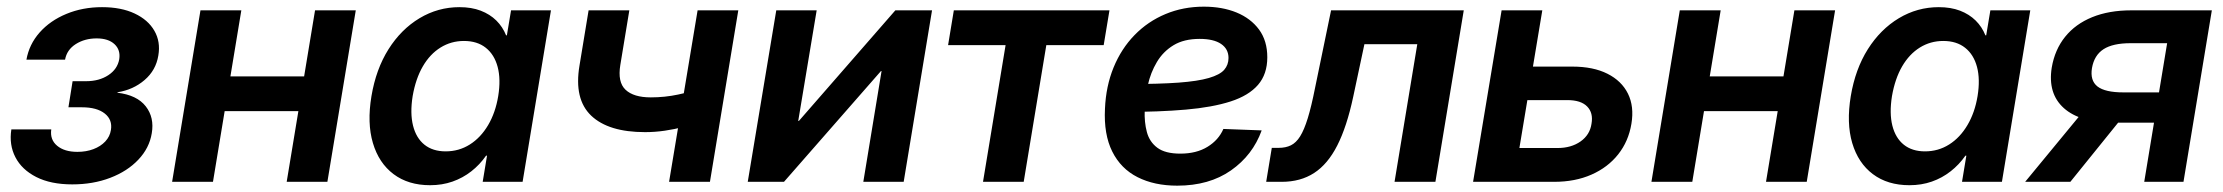

<svg xmlns="http://www.w3.org/2000/svg" viewBox="-20 -554 6773 585"><path d="M200.2 7.8Q134.8 7.8 90.6 -14.6Q46.4 -37.1 26.9 -75Q7.3 -112.8 14.6 -159.7H136.2Q131.8 -128.4 154.1 -109.9Q176.3 -91.3 215.8 -91.3Q242.7 -91.3 264.6 -99.6Q286.6 -107.9 300.8 -123Q314.9 -138.2 317.9 -157.7Q323.2 -189 299.3 -208Q275.4 -227.1 229.5 -227.1H188.5L201.2 -306.6H242.2Q282.2 -306.6 310.1 -325Q337.9 -343.3 343.3 -373.5Q347.7 -401.9 328.9 -419.4Q310.1 -437 274.4 -437Q238.3 -437 210.9 -419.7Q183.6 -402.3 178.2 -372.1H60.5Q68.8 -418.9 100.8 -455.1Q132.8 -491.2 182.4 -511.7Q231.9 -532.2 291 -532.2Q349.1 -532.2 390.1 -512.9Q431.2 -493.7 450.4 -460.2Q469.7 -426.8 462.4 -384.8Q455.1 -339.8 420.4 -310.1Q385.7 -280.3 337.9 -272.9V-271.5Q397.5 -264.2 424.1 -230Q450.7 -195.8 442.4 -147.9Q435.1 -103 401.6 -67.6Q368.2 -32.2 315.9 -12.2Q263.7 7.8 200.2 7.8Z M939.5 -321.3 921.9 -215.3H631.3L648.4 -321.3ZM715.3 -522.5 628.9 0H504.4L590.8 -522.5ZM1064 -522.5 977.5 0H853.5L939.9 -522.5Z M1290.5 10.3Q1224.1 10.3 1179.2 -23.4Q1134.3 -57.1 1116.2 -118.2Q1098.1 -179.2 1111.8 -261.2Q1125.5 -343.3 1163.8 -404.1Q1202.1 -464.8 1258.3 -498.5Q1314.5 -532.2 1379.9 -532.2Q1416.5 -532.2 1444.6 -521.5Q1472.7 -510.7 1492.2 -491.5Q1511.7 -472.2 1522 -446.3H1524.4L1537.1 -522.5H1658.7L1572.3 0H1450.7L1463.9 -79.6H1460.9Q1441.9 -52.2 1416 -32Q1390.1 -11.7 1358.6 -0.7Q1327.1 10.3 1290.5 10.3ZM1337.9 -92.8Q1378.4 -92.8 1411.6 -113.8Q1444.8 -134.8 1467.3 -172.9Q1489.7 -210.9 1498 -261.2Q1506.3 -312.5 1496.3 -350.1Q1486.3 -387.7 1460.2 -408.4Q1434.1 -429.2 1393.6 -429.2Q1354.5 -429.2 1322.3 -409.2Q1290 -389.2 1268.3 -351.8Q1246.6 -314.5 1237.3 -261.2Q1229 -209 1238.5 -171.1Q1248 -133.3 1273.4 -113Q1298.8 -92.8 1337.9 -92.8Z M1945.3 -151.4Q1834 -151.4 1781.2 -201.7Q1728.5 -252 1745.6 -354L1773.4 -522.5H1897.5L1870.1 -356.4Q1861.3 -303.7 1886 -280.5Q1910.6 -257.3 1962.9 -257.3Q2005.9 -257.3 2046.1 -265.9Q2086.4 -274.4 2131.8 -289.6L2114.3 -183.6Q2091.3 -174.8 2063.5 -167.5Q2035.6 -160.2 2005.6 -155.8Q1975.6 -151.4 1945.3 -151.4ZM2018.6 0 2105.5 -522.5H2229.5L2143.1 0Z M2733.4 0H2610.4L2666 -337.4H2664.1L2368.7 0H2258.3L2345.2 -522.5H2468.3L2412.1 -185.5H2414.1L2708 -522.5H2819.8Z M2975.1 0 3043.9 -416.5H2868.7L2886.2 -522.5H3360.4L3342.8 -416.5H3168L3099.1 0Z M3566.9 11.7Q3497.1 11.7 3446 -14.2Q3395 -40 3368.9 -92.3Q3342.8 -144.5 3346.7 -222.7Q3349.6 -291.5 3373 -348.6Q3396.5 -405.8 3437 -447.3Q3477.5 -488.8 3531.2 -511.2Q3585 -533.7 3647.9 -533.7Q3704.1 -533.7 3747.6 -515.9Q3791 -498 3816.2 -463.9Q3841.3 -429.7 3841.3 -379.4Q3841.3 -328.1 3813 -295.4Q3784.7 -262.7 3729.5 -244.9Q3674.3 -227.1 3593 -220Q3511.7 -212.9 3405.3 -212.9L3419.4 -297.9Q3511.2 -297.9 3570.6 -302.2Q3629.9 -306.6 3663.3 -316.4Q3696.8 -326.2 3710 -341.3Q3723.1 -356.4 3723.1 -377.4Q3723.1 -404.8 3700.4 -420.2Q3677.7 -435.5 3635.3 -435.5Q3587.4 -435.5 3555.7 -416.3Q3523.9 -397 3504.9 -365Q3485.8 -333 3477.3 -294.7Q3468.8 -256.3 3467.8 -218.3Q3466.3 -181.6 3474.4 -151.6Q3482.4 -121.6 3506.3 -103.8Q3530.3 -85.9 3576.2 -85.9Q3625.5 -85.9 3659.2 -106.7Q3692.9 -127.4 3707.5 -161.1L3824.2 -156.7Q3796.9 -81.1 3730.5 -34.7Q3664.1 11.7 3566.9 11.7Z M3837.9 0 3855 -103.5H3876Q3897.5 -103.5 3913.3 -111.3Q3929.2 -119.1 3941.4 -138.7Q3953.6 -158.2 3964.6 -193.8Q3975.6 -229.5 3986.8 -286.1L4035.6 -522.5H4439.9L4353.5 0H4229L4298.3 -419.4H4137.2L4103 -258.8Q4083.5 -167.5 4054.4 -110.6Q4025.4 -53.7 3983.9 -26.9Q3942.4 0 3885.3 0Z M4613.8 -351.1H4770.5Q4834.5 -351.1 4877.7 -329.3Q4920.9 -307.6 4940.2 -268.6Q4959.5 -229.5 4950.7 -176.8Q4941.9 -123.5 4910.4 -83.7Q4878.9 -43.9 4829.1 -22Q4779.3 0 4715.3 0H4468.3L4555.2 -522.5H4679.2L4609.4 -103H4725.6Q4767.1 -103 4795.7 -123Q4824.2 -143.1 4829.1 -176.8Q4835 -210 4815.9 -229.5Q4796.9 -249 4755.4 -249H4596.7Z M5446.8 -321.3 5429.2 -215.3H5138.7L5155.8 -321.3ZM5222.7 -522.5 5136.2 0H5011.7L5098.1 -522.5ZM5571.3 -522.5 5484.9 0H5360.8L5447.3 -522.5Z M5797.9 10.3Q5731.4 10.3 5686.5 -23.4Q5641.6 -57.1 5623.5 -118.2Q5605.5 -179.2 5619.1 -261.2Q5632.8 -343.3 5671.1 -404.1Q5709.5 -464.8 5765.6 -498.5Q5821.8 -532.2 5887.2 -532.2Q5923.8 -532.2 5951.9 -521.5Q5980 -510.7 5999.5 -491.5Q6019 -472.2 6029.3 -446.3H6031.7L6044.4 -522.5H6166L6079.6 0H5958L5971.2 -79.6H5968.3Q5949.2 -52.2 5923.3 -32Q5897.5 -11.7 5866 -0.7Q5834.5 10.3 5797.9 10.3ZM5845.2 -92.8Q5885.7 -92.8 5918.9 -113.8Q5952.1 -134.8 5974.6 -172.9Q5997.1 -210.9 6005.4 -261.2Q6013.7 -312.5 6003.7 -350.1Q5993.7 -387.7 5967.5 -408.4Q5941.4 -429.2 5900.9 -429.2Q5861.8 -429.2 5829.6 -409.2Q5797.4 -389.2 5775.6 -351.8Q5753.9 -314.5 5744.6 -261.2Q5736.3 -209 5745.8 -171.1Q5755.4 -133.3 5780.8 -113Q5806.2 -92.8 5845.2 -92.8Z M6632.8 0H6513.2L6583 -422.4H6471.7Q6417.5 -422.4 6389.2 -404.1Q6360.8 -385.7 6354 -346.7Q6347.7 -308.6 6370.8 -290.5Q6394 -272.5 6449.7 -272.5H6608.9L6593.8 -180.2H6421.4Q6317.9 -180.2 6268.3 -224.6Q6218.8 -269 6231.4 -348.1Q6240.7 -402.8 6272.2 -441.9Q6303.7 -481 6354.7 -501.7Q6405.8 -522.5 6473.6 -522.5H6719.2ZM6288.1 0H6150.4L6342.8 -233.4H6476.6Z"/></svg>

Font: Inter 28pt SemiBold
Style: Italic
Weight: 600
Italic angle: -9.3988°
Designer: Rasmus Andersson
Foundry: rsms
Version: Version 4.001;git-66647c0bb